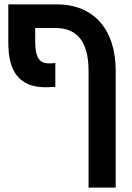

<svg xmlns="http://www.w3.org/2000/svg" viewBox="-20 -618 605 878"><path d="M18 -422C18 -291 68 -219 188 -219C202 -219 219 -220 233 -221V-330C225 -329 214 -328 205 -328C161 -328 141 -353 141 -430V-490H233C335 -490 385 -425 385 -293V240H509V-295C509 -484 408 -598 240 -598H18Z"/></svg>

Font: Noto Sans Hebrew SemiCondensed Semi
Style: Regular
Weight: 600
Width: 4
Designer: Monotype Design Team
Foundry: Monotype Imaging Inc.
Version: Version 1.902